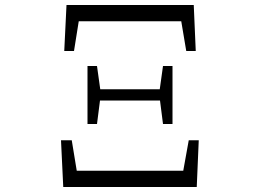

<svg xmlns="http://www.w3.org/2000/svg" viewBox="-20 -748 1040 768"><path d="M233 0H767L775 -187H735L713 -65H287L267 -187H224ZM237 -544H276L295 -663H705L725 -544H763L755 -728H246ZM632 -252H670V-484H632L619 -391H381L368 -484H330V-252H368L380 -346H620Z"/></svg>

Font: Harano Aji Mincho CN
Style: Regular
Weight: 400
Foundry: Masamichi Hosoda
Version: HaranoAjiMinchoCN-Regular version 20230610;ttx 4.39.4